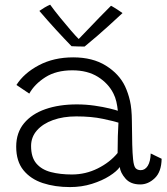

<svg xmlns="http://www.w3.org/2000/svg" viewBox="-20 -768 694 800"><path d="M271.5 11.5Q209 11.5 158.2 -5.2Q107.5 -22 77.5 -59Q47.5 -96 47.5 -157Q47.5 -215 80 -254.2Q112.5 -293.5 169.2 -313.2Q226 -333 300 -333Q337.5 -333 374 -327.8Q410.5 -322.5 436.8 -316Q463 -309.5 471 -306.5Q469 -326 464.8 -344.5Q460.5 -363 452.5 -378.5Q431.5 -420.5 388 -447.8Q344.5 -475 281.5 -475Q214 -475 169 -446.2Q124 -417.5 102 -378L48.5 -414Q80 -463.5 142 -496.2Q204 -529 285 -529Q366 -529 421.2 -494.5Q476.5 -460 501 -408.5Q514 -380.5 521.5 -348Q529 -315.5 529.5 -264Q530 -204.5 531 -166.2Q532 -128 534.5 -104.5Q537.5 -75 545.2 -67Q553 -59 566.5 -59Q584.5 -59 595.8 -77.2Q607 -95.5 608 -128.5L653.5 -106.5Q652.5 -52 625 -25.8Q597.5 0.5 564.5 0.5Q524 0.5 502.8 -24Q481.5 -48.5 479 -72Q467 -54.5 436.5 -35Q406 -15.5 363.2 -2Q320.5 11.5 271.5 11.5ZM279.5 -41Q336.5 -41 387.2 -66.2Q438 -91.5 470 -130.5Q470 -171 471 -200.8Q472 -230.5 473.5 -257Q457 -262.5 409 -272.8Q361 -283 298 -283Q243.5 -283 201 -267.8Q158.5 -252.5 134 -224.8Q109.5 -197 109.5 -159.5Q109.5 -112.5 131.5 -86.8Q153.5 -61 192 -51Q230.5 -41 279.5 -41ZM442.5 -744Q454 -738 469 -728.2Q484 -718.5 490.5 -713.5Q426 -653.5 386.2 -619.2Q346.5 -585 332.5 -574Q320 -574 304.2 -574.5Q288.5 -575 278 -575.5Q245.5 -609 212.5 -645Q179.5 -681 144 -722.5Q153 -729 165 -736.2Q177 -743.5 189 -748.5Q207 -723.5 231.5 -693.5Q256 -663.5 277.2 -639Q298.5 -614.5 308 -605.5Q322.5 -620.5 346.5 -645.5Q370.5 -670.5 396.2 -697.2Q422 -724 442.5 -744Z"/></svg>

Font: Grandstander ExtraLight
Style: Regular
Weight: 200
Designer: Tyler Finck
Foundry: Etcetera Type Co
Version: Version 1.200; ttfautohint (v1.8.3)